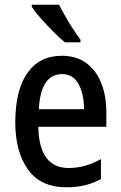

<svg xmlns="http://www.w3.org/2000/svg" viewBox="-20 -786 513 816"><path d="M243 -549Q304 -549 346 -518.5Q388 -488 410 -433.5Q432 -379 432 -308V-247H143Q146 -72 272 -72Q342 -72 409 -110V-25Q376 -7 340.5 1.5Q305 10 262 10Q153 10 99 -65.5Q45 -141 45 -266Q45 -403 96.5 -476Q148 -549 243 -549ZM244 -471Q153 -471 145 -322H337Q337 -386 314 -428.5Q291 -471 244 -471ZM231 -766Q242 -744 258 -716Q274 -688 291 -662Q308 -636 322 -618V-606H256Q235 -623 207 -651Q179 -679 153.5 -708Q128 -737 115 -757V-766Z"/></svg>

Font: Noto Sans Khmer Condensed Medium
Style: Regular
Weight: 500
Width: 3
Designer: Danh Hong and the Monotype Design Team
Foundry: Monotype Imaging Inc.
Version: Version 2.004; ttfautohint (v1.8.4.7-5d5b)